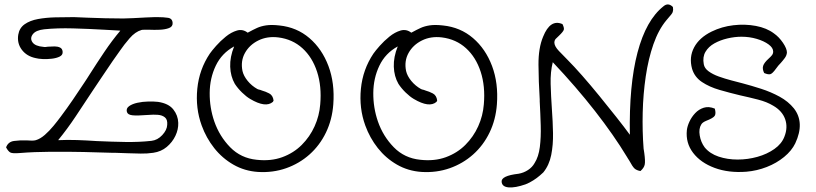

<svg xmlns="http://www.w3.org/2000/svg" viewBox="-20 -708 3623 852"><path d="M547 -28Q533 -29 518.5 -29Q504 -29 490 -30Q487 -30 483.5 -30Q480 -30 477 -30Q423 -32 351 -33.5Q279 -35 204.5 -34.5Q130 -34 69 -29Q35 -26 25.5 -31.5Q16 -37 7 -54Q16 -79 42.5 -82.5Q69 -86 95 -85Q96 -85 97 -85Q98 -85 99 -85Q111 -84 121.5 -84Q132 -84 139 -86Q159 -92 179 -109.5Q199 -127 217.5 -149.5Q236 -172 250 -191Q277 -227 303 -265Q329 -303 354 -341Q360 -350 365.5 -358.5Q371 -367 376 -375Q409 -427 443 -477.5Q477 -528 514 -572Q498 -573 480 -574Q462 -575 444 -576Q375 -580 304.5 -582Q234 -584 176 -578Q139 -574 125.5 -556Q112 -538 124 -520.5Q136 -503 173 -500Q177 -499 182.5 -499.5Q188 -500 194 -501Q196 -501 197 -501Q209 -502 222.5 -502Q236 -502 246.5 -497Q257 -492 258 -478Q259 -464 245 -457Q231 -450 210 -447.5Q189 -445 169.5 -446Q150 -447 139 -450Q99 -458 77 -487Q55 -516 61 -554Q66 -584 89.5 -600.5Q113 -617 148.5 -623.5Q184 -630 225 -631Q266 -632 306 -632H309Q333 -631 369.5 -629.5Q406 -628 447.5 -627Q489 -626 527 -626Q542 -626 571 -627.5Q600 -629 627.5 -630.5Q655 -632 666 -632Q669 -632 672.5 -632Q676 -632 679 -632Q706 -632 725.5 -629Q745 -626 746 -606Q747 -590 730 -583.5Q713 -577 688.5 -576Q664 -575 644 -576H643Q630 -576 620.5 -576Q611 -576 608 -575Q580 -567 555 -538Q530 -509 513 -484Q502 -469 479.5 -436.5Q457 -404 432.5 -367Q408 -330 389 -302Q352 -246 315.5 -191Q279 -136 238 -86Q279 -88 322.5 -86.5Q366 -85 409 -82Q474 -79 536 -78Q598 -77 652 -83Q679 -86 700 -108.5Q721 -131 722 -154Q724 -177 712 -187Q700 -197 680.5 -198.5Q661 -200 638 -198Q588 -194 567 -196.5Q546 -199 543 -212Q539 -227 553 -237Q567 -247 590 -252Q613 -257 638 -257.5Q663 -258 681 -256Q728 -249 749 -222.5Q770 -196 771 -163Q772 -134 758.5 -105.5Q745 -77 720 -56Q695 -35 660 -30Q633 -26 604.5 -26.5Q576 -27 547 -28Z M1125 55Q1065 51 1015.5 22.5Q966 -6 930.5 -51Q895 -96 875 -151Q847 -228 855.5 -314Q864 -400 911 -470Q920 -483 939 -504.5Q958 -526 982 -545.5Q1006 -565 1031.5 -572.5Q1057 -580 1079 -563Q1080 -564 1083 -565Q1103 -576 1120.5 -584Q1138 -592 1161.5 -595.5Q1185 -599 1220 -595Q1297 -587 1353 -539Q1409 -491 1437.5 -415Q1466 -339 1459 -245Q1454 -177 1426.5 -120Q1399 -63 1353.5 -22.5Q1308 18 1249.5 38.5Q1191 59 1125 55ZM1119 1Q1182 8 1232.5 -10.5Q1283 -29 1319 -65Q1355 -101 1376 -147.5Q1397 -194 1401 -245Q1408 -325 1387 -389.5Q1366 -454 1322 -494Q1278 -534 1215 -542Q1166 -548 1126.5 -528.5Q1087 -509 1067 -473Q1047 -437 1056 -393Q1061 -371 1079 -349Q1097 -327 1122 -313Q1126 -311 1127 -311Q1132 -310 1135 -309Q1138 -308 1143 -306Q1158 -302 1174.5 -293.5Q1191 -285 1194 -262L1191 -256Q1159 -228 1090 -269Q1073 -279 1054 -297.5Q1035 -316 1022 -336Q1003 -369 1001.5 -412Q1000 -455 1019 -502Q964 -472 937.5 -416.5Q911 -361 910.5 -295.5Q910 -230 931 -169Q954 -103 1001.5 -54.5Q1049 -6 1119 1Z M1851 55Q1791 51 1741.5 22.5Q1692 -6 1656.5 -51Q1621 -96 1601 -151Q1573 -228 1581.5 -314Q1590 -400 1637 -470Q1646 -483 1665 -504.5Q1684 -526 1708 -545.5Q1732 -565 1757.5 -572.5Q1783 -580 1805 -563Q1806 -564 1809 -565Q1829 -576 1846.5 -584Q1864 -592 1887.5 -595.5Q1911 -599 1946 -595Q2023 -587 2079 -539Q2135 -491 2163.5 -415Q2192 -339 2185 -245Q2180 -177 2152.5 -120Q2125 -63 2079.5 -22.5Q2034 18 1975.5 38.5Q1917 59 1851 55ZM1845 1Q1908 8 1958.5 -10.5Q2009 -29 2045 -65Q2081 -101 2102 -147.5Q2123 -194 2127 -245Q2134 -325 2113 -389.5Q2092 -454 2048 -494Q2004 -534 1941 -542Q1892 -548 1852.5 -528.5Q1813 -509 1793 -473Q1773 -437 1782 -393Q1787 -371 1805 -349Q1823 -327 1848 -313Q1852 -311 1853 -311Q1858 -310 1861 -309Q1864 -308 1869 -306Q1884 -302 1900.5 -293.5Q1917 -285 1920 -262L1917 -256Q1885 -228 1816 -269Q1799 -279 1780 -297.5Q1761 -316 1748 -336Q1729 -369 1727.5 -412Q1726 -455 1745 -502Q1690 -472 1663.5 -416.5Q1637 -361 1636.5 -295.5Q1636 -230 1657 -169Q1680 -103 1727.5 -54.5Q1775 -6 1845 1Z M2312 110Q2266 126 2237 123.5Q2208 121 2206 99Q2203 72 2281 63Q2304 59 2323 46.5Q2342 34 2352 16Q2370 -12 2375.5 -55.5Q2381 -99 2379.5 -151Q2378 -203 2375 -258Q2375 -264 2375 -267Q2370 -346 2369.5 -420.5Q2369 -495 2390 -545Q2422 -625 2476 -601Q2484 -585 2482 -576.5Q2480 -568 2460 -549Q2452 -542 2446 -535.5Q2440 -529 2440 -518Q2441 -502 2460 -482Q2479 -462 2499 -442Q2526 -415 2563 -373Q2600 -331 2639.5 -282.5Q2679 -234 2715 -188.5Q2751 -143 2775 -110Q2771 -331 2809 -475Q2847 -619 2924 -680Q2945 -698 2966 -677Q2967 -670 2967 -665.5Q2967 -661 2966 -658Q2965 -651 2958.5 -643.5Q2952 -636 2937 -618Q2902 -576 2879.5 -511.5Q2857 -447 2845.5 -369Q2834 -291 2832 -208.5Q2830 -126 2836 -48Q2837 -44 2837.5 -39Q2838 -34 2839 -29Q2844 7 2841 22Q2838 37 2822 51Q2805 48 2796 40Q2787 32 2772 4Q2769 -1 2766.5 -4.5Q2764 -8 2762 -12Q2704 -108 2620.5 -215Q2537 -322 2433 -432Q2422 -389 2423.5 -335Q2425 -281 2429 -224Q2433 -170 2434 -117.5Q2435 -65 2426 -20Q2417 25 2391 57Q2388 60 2376 70.5Q2364 81 2347 92Q2330 103 2312 110Z M3292 54Q3213 60 3151 37Q3089 14 3055.5 -30Q3022 -74 3028 -131Q3030 -148 3039.5 -168.5Q3049 -189 3065 -206Q3081 -223 3103 -230Q3125 -237 3152 -226Q3158 -204 3151.5 -194Q3145 -184 3114 -172Q3097 -165 3092 -156Q3080 -137 3085 -107Q3090 -77 3107 -54Q3130 -26 3169 -13Q3208 0 3253 0Q3298 0 3341 -12Q3384 -24 3416.5 -47Q3449 -70 3461 -102Q3477 -143 3464 -179.5Q3451 -216 3411 -239Q3383 -256 3344 -266Q3305 -276 3264 -285Q3218 -296 3173 -309Q3128 -322 3095 -344Q3062 -366 3051 -403Q3037 -454 3060 -497.5Q3083 -541 3138 -568Q3183 -590 3234.5 -596Q3286 -602 3334 -593Q3382 -584 3414 -560Q3437 -544 3454.5 -518Q3472 -492 3472 -475Q3471 -462 3462.5 -450.5Q3454 -439 3445 -429Q3433 -417 3424 -404Q3407 -380 3397 -378.5Q3387 -377 3371 -384Q3362 -402 3366.5 -416Q3371 -430 3391 -448Q3400 -456 3405.5 -463Q3411 -470 3411 -479Q3411 -496 3390.5 -511Q3370 -526 3338 -535.5Q3306 -545 3270 -545Q3240 -545 3208 -537.5Q3176 -530 3150 -515.5Q3124 -501 3110.5 -478Q3097 -455 3103 -423Q3106 -405 3124.5 -391.5Q3143 -378 3169.5 -368.5Q3196 -359 3224.5 -351.5Q3253 -344 3276 -338Q3314 -328 3357.5 -314Q3401 -300 3439.5 -279Q3478 -258 3503 -227Q3552 -164 3509 -72Q3493 -39 3459.5 -11.5Q3426 16 3382.5 33Q3339 50 3292 54Z"/></svg>

Font: Yuji Hentaigana Akebono
Style: Regular
Weight: 400
Designer: Kataoka Yuji
Foundry: Kinuta Font Factory
Version: Version 3.002